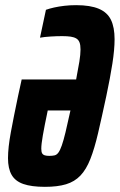

<svg xmlns="http://www.w3.org/2000/svg" viewBox="-20 -716 464 744"><path d="M154 8Q102 8 70.5 -3Q39 -14 25 -38.5Q11 -63 11 -103Q11 -144 22 -203.5Q33 -263 50 -344L64 -408H275Q283 -449 287.5 -477Q292 -505 292 -524Q292 -542 288 -552Q284 -562 275.5 -567Q267 -572 254 -574Q241 -576 221 -576Q200 -576 176 -574.5Q152 -573 135 -570L158 -678Q172 -683 190 -687Q208 -691 229.5 -693.5Q251 -696 275 -696Q330 -696 363 -682Q396 -668 410 -639Q424 -610 424 -564Q424 -524 415.5 -469.5Q407 -415 392 -344Q374 -260 360 -200Q346 -140 330 -99.5Q314 -59 291.5 -35.5Q269 -12 236 -2Q203 8 154 8ZM171 -112Q183 -112 191.5 -114Q200 -116 206.5 -125Q213 -134 219.5 -152.5Q226 -171 234 -204Q242 -237 253 -288H165Q152 -226 146 -191.5Q140 -157 140 -140Q140 -127 143.5 -121.5Q147 -116 154 -114Q161 -112 171 -112Z"/></svg>

Font: Saira ExtraCondensed ExtraBold
Style: Italic
Weight: 800
Width: 2
Italic angle: -12°
Designer: Hector Gatti with collaboration of the Omnibus-Type team
Foundry: Omnibus-Type
Version: Version 1.101